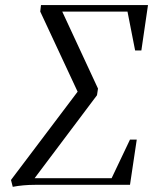

<svg xmlns="http://www.w3.org/2000/svg" viewBox="-20 -722 606 750"><path d="M22.9 -19 283.2 -363.8 137.2 -676.8 140.1 -702.1H558.1L532.2 -524.9H507.8L478 -676.8H223.1L362.8 -376L358.9 -350.1L115.2 -25.9H416L487.8 -176.8H514.2L487.8 0H116.2Q70.8 0 29.8 7.8Z"/></svg>

Font: Dihjauti S
Style: Italic
Weight: 400
Italic angle: -9°
Designer: T. Christopher White
Version: Version 3.0.0